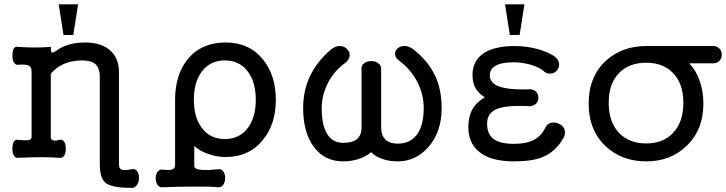

<svg xmlns="http://www.w3.org/2000/svg" viewBox="-20 -738 3401 899"><path d="M127.9 -404.3V-95.7Q127.9 -84 110.4 -81.1Q98.6 -80.1 64.5 -83Q51.8 -86.9 43.9 -73.2Q38.1 -61.5 38.1 -43Q38.1 -23.4 43.9 -11.7Q51.8 2.9 64.5 1Q132.8 -2 174.8 -2Q217.8 -2 258.8 1Q272.5 3.9 281.2 -10.7Q288.1 -22.5 288.1 -42Q288.1 -61.5 281.2 -73.2Q272.5 -86.9 258.8 -83Q241.2 -78.1 230.5 -80.1Q217.8 -83 217.8 -95.7V-392.6Q243.2 -421.9 276.4 -437.5Q315.4 -455.1 363.3 -455.1Q406.2 -455.1 425.8 -438.5Q447.3 -419.9 447.3 -377V30.3Q447.3 97.7 475.6 119.1Q504.9 141.6 595.7 141.6Q611.3 142.6 622.1 127Q630.9 113.3 630.9 94.7Q630.9 75.2 622.1 63.5Q611.3 49.8 595.7 54.7Q561.5 60.5 549.8 56.6Q537.1 51.8 537.1 31.2V-399.4Q537.1 -469.7 490.2 -506.8Q448.2 -539.1 377.9 -539.1Q327.1 -539.1 288.1 -524.4Q263.7 -515.6 240.2 -498L238.3 -497.1Q227.5 -490.2 223.6 -492.2Q216.8 -495.1 218.8 -518.6Q181.6 -515.6 142.6 -515.6Q107.4 -515.6 64.5 -518.6Q51.8 -522.5 43.9 -509.8Q38.1 -498 38.1 -478.5Q38.1 -460 43.9 -447.3Q51.8 -433.6 64.5 -434.6Q96.7 -437.5 110.4 -432.6Q127.9 -426.8 127.9 -404.3ZM345.7 -717.8H254.9L277.3 -574.2H323.2Z M1033.2 -455.1Q1102.5 -455.1 1141.6 -401.4Q1177.7 -351.6 1177.7 -270.5Q1177.7 -190.4 1141.6 -140.6Q1102.5 -86.9 1033.2 -86.9Q962.9 -86.9 923.8 -140.6Q887.7 -190.4 887.7 -270.5Q887.7 -351.6 923.8 -401.4Q962.9 -455.1 1033.2 -455.1ZM799.8 34.2Q799.8 51.8 785.2 55.7Q774.4 59.6 744.1 56.6Q727.5 52.7 717.8 66.4Q709 78.1 709 96.7Q709 115.2 717.8 127.9Q727.5 141.6 744.1 138.7Q810.5 135.7 887.7 135.7Q964.8 134.8 999 138.7Q1015.6 140.6 1025.4 127Q1034.2 114.3 1034.2 94.7Q1034.2 76.2 1025.4 64.5Q1015.6 50.8 999 54.7Q952.1 59.6 926.8 57.6Q889.6 55.7 889.6 39.1V-54.7Q915 -30.3 957 -16.6Q995.1 -2.9 1036.1 -2.9Q1147.5 -2.9 1211.9 -84Q1271.5 -157.2 1271.5 -270.5Q1271.5 -384.8 1211.9 -459Q1147.5 -539.1 1036.1 -539.1Q921.9 -539.1 857.4 -459Q799.8 -385.7 799.8 -270.5Z M1596.7 -443.4Q1615.2 -458 1617.2 -477.5Q1618.2 -495.1 1604.5 -508.8Q1590.8 -522.5 1570.3 -522.5Q1547.9 -522.5 1527.3 -503.9Q1462.9 -449.2 1429.7 -377.9Q1399.4 -310.5 1399.4 -232.4Q1399.4 -114.3 1452.1 -46.9Q1502 17.6 1586.9 17.6Q1623 17.6 1655.3 7.8Q1693.4 -3.9 1717.8 -25.4Q1740.2 -2.9 1775.4 7.8Q1805.7 17.6 1841.8 17.6Q1924.8 17.6 1983.4 -46.9Q2047.9 -117.2 2047.9 -232.4Q2047.9 -315.4 2019.5 -378.9Q1986.3 -452.1 1912.1 -509.8Q1889.6 -524.4 1868.2 -522.5Q1849.6 -520.5 1838.9 -508.8Q1827.1 -496.1 1830.1 -480.5Q1833 -463.9 1852.5 -451.2Q1910.2 -407.2 1939.5 -342.8Q1963.9 -290 1963.9 -232.4Q1963.9 -147.5 1929.7 -104.5Q1898.4 -65.4 1841.8 -65.4Q1804.7 -65.4 1785.2 -84Q1764.6 -103.5 1764.6 -142.6V-411.1Q1766.6 -430.7 1752 -441.4Q1738.3 -452.1 1718.8 -452.1Q1698.2 -452.1 1684.6 -441.4Q1669.9 -430.7 1672.9 -411.1V-142.6Q1672.9 -103.5 1650.4 -85.9Q1630.9 -69.3 1586.9 -69.3Q1540 -69.3 1514.6 -106.4Q1486.3 -147.5 1486.3 -232.4Q1486.3 -288.1 1511.7 -341.8Q1541 -404.3 1596.7 -443.4Z M2390.6 -522.5Q2445.3 -522.5 2499 -507.8Q2543.9 -495.1 2574.2 -475.6Q2595.7 -460 2597.7 -440.4Q2599.6 -422.9 2587.9 -408.2Q2576.2 -394.5 2558.6 -393.6Q2539.1 -391.6 2525.4 -405.3Q2508.8 -420.9 2469.7 -433.6Q2426.8 -446.3 2385.7 -446.3Q2323.2 -446.3 2294.9 -426.8Q2273.4 -411.1 2273.4 -385.7Q2273.4 -353.5 2307.6 -336.9Q2350.6 -317.4 2448.2 -319.3Q2472.7 -323.2 2488.3 -310.5Q2501 -298.8 2501 -280.3Q2501 -261.7 2488.3 -251Q2472.7 -238.3 2448.2 -241.2Q2345.7 -246.1 2301.8 -225.6Q2260.7 -206.1 2260.7 -159.2Q2260.7 -111.3 2289.1 -88.9Q2318.4 -64.5 2386.7 -64.5Q2444.3 -64.5 2479.5 -83Q2513.7 -100.6 2533.2 -139.6Q2541 -158.2 2560.5 -163.1Q2578.1 -167 2595.7 -159.2Q2614.3 -151.4 2622.1 -134.8Q2629.9 -117.2 2620.1 -95.7Q2584 -28.3 2519.5 -2Q2470.7 17.6 2386.7 17.6Q2271.5 17.6 2217.8 -32.2Q2172.9 -72.3 2172.9 -142.6Q2172.9 -188.5 2189.5 -221.7Q2209 -258.8 2250 -282.2Q2218.8 -301.8 2205.1 -328.1Q2192.4 -353.5 2192.4 -387.7Q2192.4 -445.3 2233.4 -480.5Q2284.2 -522.5 2390.6 -522.5ZM2435.5 -717.8H2344.7L2367.2 -574.2H2413.1Z M2830.1 -256.8Q2830.1 -347.7 2879.9 -397.5Q2926.8 -444.3 3005.9 -444.3Q3084 -444.3 3129.9 -397.5Q3179.7 -347.7 3179.7 -256.8Q3179.7 -165 3129.9 -114.3Q3084 -66.4 3005.9 -66.4Q2926.8 -66.4 2879.9 -114.3Q2830.1 -165 2830.1 -256.8ZM3311.5 -522.5H3005.9Q2892.6 -522.5 2816.4 -453.1Q2736.3 -378.9 2736.3 -252.9Q2736.3 -127.9 2816.4 -52.7Q2892.6 17.6 3005.9 17.6Q3118.2 17.6 3192.4 -52.7Q3273.4 -127.9 3273.4 -252.9Q3273.4 -309.6 3256.8 -357.4Q3239.3 -408.2 3207 -441.4H3311.5Q3334 -439.5 3347.7 -452.1Q3359.4 -463.9 3359.4 -481.4Q3359.4 -500 3347.7 -511.7Q3334 -524.4 3311.5 -522.5Z"/></svg>

Font: Gungsuh
Style: Regular
Weight: 400
Version: Version 2.21